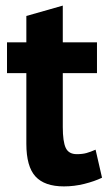

<svg xmlns="http://www.w3.org/2000/svg" viewBox="-20 -651 389 685"><path d="M5 -500H74V-594L204 -631V-500H326V-390H204V-198Q204 -146 214.5 -123.5Q225 -101 254 -101Q274 -101 288.5 -105Q303 -109 321 -117L344 -17Q317 -4 281 5Q245 14 208 14Q139 14 106.5 -21.5Q74 -57 74 -138V-390H5Z"/></svg>

Font: PTSans
Style: Bold
Weight: 700
Designer: A.Korolkova, O.Umpeleva, V.Yefimov
Foundry: ParaType Ltd
Version: Version 2.003W OFL